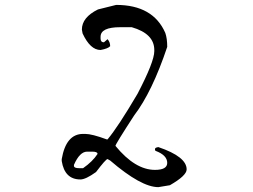

<svg xmlns="http://www.w3.org/2000/svg" viewBox="-20 -1478 1030 782"><path d="M378.9 -1439.5Q313.5 -1407.2 313.5 -1357.4L316.4 -1341.8Q347.7 -1274.4 389.6 -1274.4Q420.9 -1280.3 428.7 -1290Q428.7 -1306.6 418 -1318.4L403.3 -1305.7Q389.6 -1305.7 389.6 -1321.3V-1328.1Q389.6 -1367.2 469.7 -1367.2H516.6Q608.4 -1340.8 608.4 -1274.4V-1269.5Q608.4 -1226.6 540 -1095.7Q460 -960 418 -910.2H415Q354.5 -932.6 327.1 -932.6H318.4Q249 -932.6 231.4 -830.1V-822.3Q243.2 -747.1 307.6 -747.1Q329.1 -747.1 371.1 -777.3Q411.1 -830.1 418 -830.1L428.7 -824.2Q554.7 -715.8 625 -715.8L671.9 -723.6Q740.2 -762.7 740.2 -788.1Q740.2 -839.8 625 -878.9Q611.3 -877 611.3 -871.1V-866.2L614.3 -863.3Q661.1 -845.7 661.1 -814.5Q661.1 -786.1 611.3 -786.1Q530.3 -786.1 450.2 -883.8Q450.2 -890.6 526.4 -1007.8Q599.6 -1103.5 661.1 -1287.1Q661.1 -1321.3 653.3 -1343.8Q603.5 -1458 453.1 -1458ZM281.2 -806.6Q304.7 -860.4 335 -860.4H354.5Q376 -860.4 377 -852.5V-850.6Q357.4 -820.3 318.4 -793H302.7Q283.2 -793 281.2 -800.8Z"/></svg>

Font: Elementary Gothic 
Style: Regular
Weight: 400
Designer: Bill Roach / W.K. Roach
Version: Version 1.00 April 18, 2012, initial release